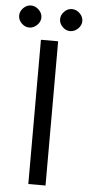

<svg xmlns="http://www.w3.org/2000/svg" viewBox="-74 -877 417 911"><g transform="rotate(5 134.5 -421.5)"><path d="M97 -686H179V1H97ZM-16 -791Q-16 -812 0 -828Q16 -844 36 -844Q57 -844 73.5 -828Q90 -812 90 -791Q90 -771 73.5 -755Q57 -739 36 -739Q16 -739 0 -755Q-16 -771 -16 -791ZM179 -791Q179 -812 195 -828Q211 -844 231 -844Q252 -844 268.5 -828Q285 -812 285 -791Q285 -771 268.5 -755Q252 -739 231 -739Q211 -739 195 -755Q179 -771 179 -791Z"/></g></svg>

Font: Bellota Text
Style: Bold
Weight: 700
Designer: Kemie Guaida
Foundry: Kemie Guaida
Version: Version 4.001